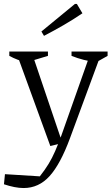

<svg xmlns="http://www.w3.org/2000/svg" viewBox="-38 -746 563 969"><path d="M-18 184 -13 133 163 144Q189 111 207 81.5Q225 52 240 17.5Q255 -17 272 -63L418 -476H473L315 -48Q267 82 212.5 142.5Q158 203 81 203Q59 203 34 198Q9 193 -18 184ZM216 -9 46 -476H124L277 -24ZM98 -432Q74 -436 51.5 -444.5Q29 -453 9 -464V-486H204V-464ZM448 -432Q416 -436 384.5 -444Q353 -452 323 -464V-486H505V-464ZM184 -565 171 -587 340 -726H350L378 -679Q331 -647 282.5 -619Q234 -591 184 -565Z"/></svg>

Font: Piazzolla Thin Light
Style: Regular
Weight: 300
Version: Version 2.005